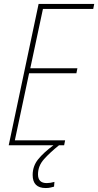

<svg xmlns="http://www.w3.org/2000/svg" viewBox="-20 -734 496 970"><path d="M250 0Q201 36 173 70.5Q145 105 145 150Q145 216 211 216Q225 216 235 213.5Q245 211 253 209L255 185Q234 191 216 191Q172 191 172 147Q172 104 202.5 70Q233 36 278 0H304L309 -25H55L127 -364H366L371 -389H133L197 -689H451L456 -714H175L24 0Z"/></svg>

Font: Noto Sans Display SemiCondensed Thin
Style: Italic
Weight: 250
Width: 4
Designer: Monotype Design team
Foundry: Monotype Imaging Inc.
Version: 1.000